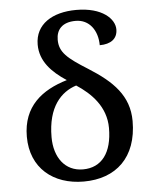

<svg xmlns="http://www.w3.org/2000/svg" viewBox="-54 -811 696 867"><g transform="rotate(-5 293.5 -377.5)"><path d="M291 10C437 10 534 -78 534 -243C534 -358 463 -427 355 -495C264 -552 229 -581 229 -638C229 -683 255 -716 317 -716C379 -716 416 -664 416 -597C466 -597 497 -619 497 -662C497 -709 442 -765 324 -765C215 -765 137 -716 137 -624C137 -549 187 -497 254 -453C140 -419 52 -352 52 -214C52 -71 153 10 291 10ZM292 -45C211 -45 163 -110 163 -202C163 -340 225 -403 294 -425C360 -382 425 -318 425 -221C425 -109 377 -45 292 -45Z"/></g></svg>

Font: Noto Serif Thai Medium
Style: Regular
Weight: 500
Designer: Monotype Design Team
Foundry: Monotype Imaging Inc.
Version: Version 1.901;PS 001.901;hotconv 1.0.88;makeotf.lib2.5.64775